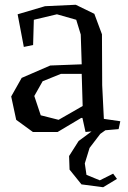

<svg xmlns="http://www.w3.org/2000/svg" viewBox="-20 -540 536 806"><path d="M409 -182 416 -41 485 -31 478 2 339 14 326 -45H321L222 14H118L48 -37L27 -135L71 -213L191 -265L323 -270L319 -395L300 -457L219 -480L122 -457L119 -351L80 -343L54 -480L169 -514L298 -520L376 -482L408 -396ZM151 -56 226 -37 327 -95 323 -230H236L159 -199L124 -137ZM368 9 441 -19 446 -10 401 22 356 81 336 146 343 194 399 217 455 189 471 211 413 246 322 234 272 172 270 115 310 52Z"/></svg>

Font: Alike Angular
Style: Regular
Weight: 400
Designer: Sveta Sebyakina
Foundry: Cyreal (www.cyreal.org)
Version: Version 1.300; ttfautohint (v1.8.4.7-5d5b)